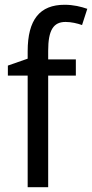

<svg xmlns="http://www.w3.org/2000/svg" viewBox="-20 -785 386 805"><path d="M298 -468V-536H182V-572C182 -659 204 -693 255 -693C279 -693 304 -687 324 -680L346 -748C320 -757 288 -765 251 -765C147 -765 96 -703 96 -570V-539L13 -510V-468H96V0H182V-468Z"/></svg>

Font: Noto Sans Lao Looped SemiCondensed
Style: Regular
Weight: 400
Width: 4
Designer: Mark Frömberg, Ben Mitchell
Foundry: The Fontpad Ltd
Version: Version 1.002